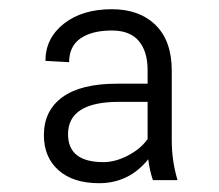

<svg xmlns="http://www.w3.org/2000/svg" viewBox="-20 -741 482 423"><path d="M316.9 -344.2Q309.6 -365.2 306.6 -390.1Q264.2 -337.4 198.2 -337.4Q141.1 -337.4 108.9 -366Q76.7 -394.5 76.7 -443.4Q76.7 -497.1 117.4 -526.9Q158.2 -556.6 237.3 -556.6H305.2V-586.4Q305.2 -627.9 285.6 -650.9Q266.1 -673.8 226.6 -673.8Q182.6 -673.8 157.5 -656.5Q132.3 -639.2 132.3 -604L80.1 -606.9Q80.1 -656.7 120.6 -688.7Q161.1 -720.7 226.6 -720.7Q287.1 -720.7 322.8 -685.8Q358.4 -650.9 358.4 -585.4V-431.6Q358.4 -386.7 371.1 -344.2ZM208 -383.8Q233.9 -383.8 262 -398.4Q290 -413.1 305.2 -434.6V-516.6H242.2Q129.9 -516.6 129.9 -445.3Q129.9 -383.8 208 -383.8Z"/></svg>

Font: RobotoInd Light
Style: Regular
Weight: 300
Designer: Google
Version: Version 2.001151; 2014